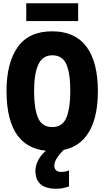

<svg xmlns="http://www.w3.org/2000/svg" viewBox="-20 -917 640 1177"><path d="M300 9Q440 9 510 -85Q580 -179 580 -358Q580 -537 510 -631Q440 -725 300 -725Q156 -725 88 -627.5Q20 -530 20 -360Q20 9 300 9ZM301 -138Q237 -138 213 -195Q189 -252 189 -358Q189 -465 215 -521.5Q241 -578 301 -578Q362 -578 386.5 -523.5Q411 -469 411 -359Q411 -256 387.5 -197Q364 -138 301 -138ZM324 240Q350 240 370 235.5Q390 231 403 226V127Q383 137 356 137Q313 137 313 97Q313 59 372 0L295 -19Q239 20 218 58Q197 96 197 129Q197 240 324 240ZM141 -788V-897H459V-788Z"/></svg>

Font: Noto Sans Mono Extra
Style: Regular
Weight: 800
Designer: Monotype Design Team
Foundry: Monotype Imaging Inc.
Version: Version 1.900